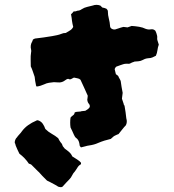

<svg xmlns="http://www.w3.org/2000/svg" viewBox="-20 -708 716 792"><path d="M635 -524Q631 -513 629.5 -501Q628 -489 623 -478Q616 -474 608.5 -471Q601 -468 593 -468Q589 -468 585.5 -467Q582 -466 578 -465Q564 -458 558.5 -456.5Q553 -455 535 -454Q533 -453 530 -452Q527 -451 524 -450Q523 -449 520.5 -448Q518 -447 516 -446Q512 -444 509 -445Q505 -445 499.5 -445Q494 -445 488 -443Q482 -441 476 -439Q470 -437 465 -435Q457 -434 453 -423L457 -406Q457 -405 457.5 -404.5Q458 -404 458 -402Q461 -400 465 -397Q469 -394 470 -389Q472 -385 474.5 -381Q477 -377 478 -373Q480 -361 481.5 -349.5Q483 -338 486 -325L483 -301Q485 -295 487 -289Q489 -283 491 -277H490Q494 -273 494 -270Q496 -257 498 -245Q500 -233 501 -220Q506 -204 499 -191Q492 -184 485 -175Q478 -166 469 -155Q467 -154 462.5 -152.5Q458 -151 453 -148Q449 -146 445.5 -142.5Q442 -139 437 -135Q424 -132 411 -128Q398 -124 384 -118Q369 -111 348 -108Q340 -107 332 -104.5Q324 -102 314 -100Q311 -103 309 -106Q308 -109 308 -112Q308 -115 307 -118Q304 -132 294 -139Q291 -141 289 -144.5Q287 -148 285 -152Q282 -159 278.5 -166.5Q275 -174 271 -182Q268 -202 271 -223Q276 -229 281.5 -232.5Q287 -236 288 -244Q293 -247 299.5 -247Q306 -247 312 -248Q317 -250 322.5 -250Q328 -250 332 -251Q337 -254 342 -257.5Q347 -261 350 -266Q352 -274 346.5 -280Q341 -286 340 -297Q340 -299 341 -303.5Q342 -308 342 -313Q334 -330 327 -346.5Q320 -363 312 -379Q307 -384 299.5 -385Q292 -386 285 -388Q279 -385 273.5 -382Q268 -379 261 -383Q261 -383 255 -381Q252 -379 249 -377Q246 -375 243 -373Q232 -367 221 -368Q217 -368 212 -368.5Q207 -369 202 -369Q192 -368 182 -366.5Q172 -365 162 -360Q155 -357 147.5 -354.5Q140 -352 131 -351Q130 -353 129 -354.5Q128 -356 128 -359Q126 -367 125 -374.5Q124 -382 123 -391Q119 -402 115.5 -413Q112 -424 107 -434Q107 -448 106.5 -462.5Q106 -477 108 -490Q110 -498 108 -505Q106 -512 107 -520Q108 -528 111 -533Q114 -538 116 -545Q118 -546 120 -547Q122 -548 124 -549Q142 -551 159.5 -553.5Q177 -556 195 -559Q206 -561 215.5 -563Q225 -565 235 -569Q241 -572 251 -572Q259 -577 268 -582Q277 -587 282 -597Q280 -604 279 -610Q278 -616 277 -622Q276 -628 275.5 -634.5Q275 -641 273 -649Q275 -651 278.5 -654.5Q282 -658 284 -661Q292 -660 300 -664Q309 -664 317 -670Q328 -677 339.5 -679.5Q351 -682 362 -685Q378 -691 394 -685L402 -677Q407 -676 411 -675Q415 -674 419 -672Q426 -665 425 -660Q425 -646 429 -631Q433 -616 434 -601Q434 -593 441.5 -589Q449 -585 457 -587Q459 -588 461 -588.5Q463 -589 466 -590Q472 -592 478 -594Q484 -596 489 -597Q494 -596 498 -596Q502 -596 506 -595L523 -601Q539 -600 554 -597.5Q569 -595 581 -589Q592 -585 602.5 -587Q613 -589 621 -581Q623 -577 625 -571.5Q627 -566 628 -561Q629 -556 628.5 -552Q628 -548 629 -543Q630 -538 632 -533.5Q634 -529 635 -524ZM490 -278Q490 -276 490 -276Q490 -276 490 -276.5Q490 -277 490 -277ZM489 -276Q489 -276 489 -276ZM314 -37Q315 -31 313 -30Q304 -25 299 -16Q297 -13 294.5 -9Q292 -5 289 -1Q282 6 277.5 15.5Q273 25 266 32Q259 39 252 46.5Q245 54 238 62Q233 65 228.5 64Q224 63 220 62Q213 57 206 53.5Q199 50 192 46Q188 44 183.5 41.5Q179 39 174 37L155 18Q150 13 145.5 7.5Q141 2 136 -2Q129 -9 122.5 -15.5Q116 -22 109 -29Q108 -30 105 -31Q102 -32 99 -33Q83 -57 60 -74Q51 -92 45 -107Q44 -109 43.5 -112.5Q43 -116 41 -118Q40 -127 46 -137Q48 -139 50 -141.5Q52 -144 54 -147Q58 -152 62 -156Q66 -160 70 -166Q81 -181 96.5 -192Q112 -203 129 -210Q131 -212 136 -212Q149 -208 156 -198Q163 -188 167 -176Q179 -164 193.5 -156Q208 -148 220 -138Q222 -133 225 -128.5Q228 -124 230 -121Q234 -117 236 -113Q238 -109 239 -105Q241 -102 243.5 -99.5Q246 -97 247 -95Q257 -88 265.5 -80.5Q274 -73 278 -63Q289 -56 298.5 -50Q308 -44 314 -37Z"/></svg>

Font: Daruma Drop One
Style: Regular
Weight: 400
Designer: Maniackers Design
Version: Version 1.000